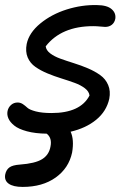

<svg xmlns="http://www.w3.org/2000/svg" viewBox="-32 -485 547 764"><path d="M58.1 258.8Q20.5 258.8 2.4 245.8Q-15.6 232.9 -11.2 209Q-7.3 190.4 5.4 181.2Q18.1 171.9 46.9 169.9Q107.9 165.5 135.5 148.4Q163.1 131.3 168.9 98.1Q175.8 64 153.8 46.9Q108.4 46.4 75 37.4Q41.5 28.3 24.7 14.6Q7.8 1 1.5 -13.7Q-4.9 -28.3 -2 -43Q1 -57.6 12 -67.4Q22.9 -77.1 38.1 -77.1Q49.3 -77.1 59.1 -70.6Q68.8 -64 77.1 -56.2Q85.4 -48.3 110.4 -41.7Q135.3 -35.2 172.9 -35.2Q288.1 -35.2 324.2 -105Q322.3 -121.1 305.7 -133.8Q289.1 -146.5 264.9 -155.3Q240.7 -164.1 212.4 -172.9Q184.1 -181.6 157 -192.9Q129.9 -204.1 108.9 -218.8Q87.9 -233.4 78.1 -256.6Q68.4 -279.8 74.2 -310.1Q83.5 -354.5 128.2 -391.4Q172.9 -428.2 233.4 -447.3Q293.9 -466.3 354 -464.8Q394 -464.4 412.1 -448.7Q430.2 -433.1 426.8 -410.2Q423.8 -395 413.1 -386.5Q402.3 -377.9 386.2 -377.9Q381.8 -377.9 367.2 -379.4Q352.5 -380.9 338.9 -380.9Q212.4 -380.9 149.9 -300.8Q151.4 -285.2 167.7 -272.7Q184.1 -260.3 208.5 -251.5Q232.9 -242.7 262 -233.6Q291 -224.6 318.4 -212.9Q345.7 -201.2 366.9 -186Q388.2 -170.9 398.4 -146.7Q408.7 -122.6 402.8 -91.8Q391.6 -42 350.8 -8.5Q310.1 24.9 249 39.1Q263.7 70.8 254.9 122.1Q241.7 184.1 189.5 221.4Q137.2 258.8 58.1 258.8Z"/></svg>

Font: Shantell Sans Bouncy
Style: Italic
Weight: 400
Italic angle: -11.31°
Designer: Stephen Nixon, Anya Danilova, Shantell Martin
Foundry: Arrow Type
Version: Version 1.006;[9816181b4]